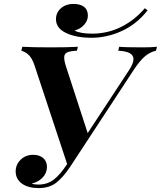

<svg xmlns="http://www.w3.org/2000/svg" viewBox="-20 -947 822 981"><path d="M782 -708 777 -688Q747 -681 721.5 -660Q696 -639 664 -591L338 -94Q301 -39 266 -12.5Q231 14 178 14Q124 14 92.5 -8.5Q61 -31 60 -70Q60 -107 86 -131.5Q112 -156 149 -156Q181 -156 200 -140Q219 -124 220 -96Q220 -63 198 -40Q176 -17 142 -9Q154 -4 176 -4Q222 -4 255 -29.5Q288 -55 323 -109L156 -614Q144 -649 128 -665Q112 -681 89 -688L94 -708Q145 -705 243 -705Q326 -705 378 -708L373 -688Q337 -686 322.5 -679Q308 -672 308 -653Q308 -635 318 -605L428 -267L639 -588Q662 -623 662 -645Q662 -665 642.5 -675.5Q623 -686 584 -688L589 -708Q618 -705 711 -705Q752 -705 782 -708ZM454 -775Q533 -776 601 -810.5Q669 -845 720 -905L734 -894Q678 -823 602 -788.5Q526 -754 448 -754Q369 -754 317.5 -778.5Q266 -803 266 -849Q266 -883 291.5 -905Q317 -927 355 -927Q390 -927 409.5 -912Q429 -897 429 -867Q429 -842 410 -820.5Q391 -799 361 -791Q389 -775 454 -775Z"/></svg>

Font: Playfair Display SC
Style: Bold Italic
Weight: 700
Italic angle: -14°
Designer: Claus Eggers Sørensen
Foundry: Claus Eggers Sørensen
Version: Version 1.200; ttfautohint (v1.6)